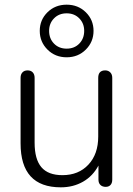

<svg xmlns="http://www.w3.org/2000/svg" viewBox="-20 -793 568 821"><path d="M68 -180V-460Q68 -475 76 -483.5Q84 -492 98 -492Q112 -492 120 -483.5Q128 -475 128 -460V-183Q128 -112 157 -78Q186 -44 247 -44Q316 -44 358 -89Q400 -134 400 -209V-460Q400 -492 430 -492Q443 -492 451.5 -483.5Q460 -475 460 -460V-25Q460 -10 452.5 -2Q445 6 432 6Q418 6 409.5 -2Q401 -10 401 -25V-85Q377 -40 335 -16Q293 8 240 8Q68 8 68 -180ZM150 -661Q150 -708 183 -740.5Q216 -773 265 -773Q314 -773 347 -740.5Q380 -708 380 -661Q380 -614 347 -581Q314 -548 265 -548Q216 -548 183 -581Q150 -614 150 -661ZM340 -661Q340 -693 319 -714.5Q298 -736 265 -736Q232 -736 211 -714.5Q190 -693 190 -661Q190 -628 211 -606.5Q232 -585 265 -585Q298 -585 319 -606.5Q340 -628 340 -661Z"/></svg>

Font: SN Pro Light
Style: Regular
Weight: 300
Designer: Tobias Whetton
Foundry: Supernotes
Version: Version 1.002